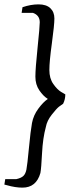

<svg xmlns="http://www.w3.org/2000/svg" viewBox="-30 -710 385 879"><path d="M73 149Q40 149 2 138L-10 135L-6 110H45Q67 105 77 95.5Q87 86 91 66Q95 46 102.5 -33Q110 -112 116.5 -147Q123 -182 145.5 -212.5Q168 -243 189 -257Q168 -270 150 -296.5Q132 -323 132 -359Q132 -395 142 -491.5Q152 -588 152 -608Q152 -640 121 -651H69L73 -677Q111 -690 146.5 -690Q182 -690 200.5 -672.5Q219 -655 219 -625.5Q219 -596 207.5 -512Q196 -428 196 -389.5Q196 -351 214 -325.5Q232 -300 250 -289L269 -278Q269 -255 259 -235Q251 -230 240 -221.5Q229 -213 207 -185Q185 -157 180 -129Q166 -78 162.5 -8.5Q159 61 155 82Q136 149 73 149Z"/></svg>

Font: Kotta One
Style: Regular
Weight: 400
Designer: Ania Kruk
Foundry: Ania Kruk
Version: Version 1.001